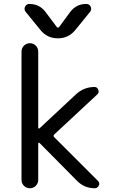

<svg xmlns="http://www.w3.org/2000/svg" viewBox="-20 -999 597 998"><path d="M344.7 -936.5Q376 -978.5 428.7 -978.5Q444.3 -978.5 451.2 -964.4Q458 -950.2 448.2 -937.5L372.1 -843.8Q336.9 -799.8 280.8 -799.8Q224.6 -799.8 189.5 -843.8L113.3 -937.5Q103.5 -950.2 110.4 -964.4Q117.2 -978.5 132.8 -978.5Q185.5 -978.5 216.8 -936.5L275.4 -858.4Q277.3 -855.5 281.2 -855.5Q285.2 -855.5 287.1 -858.4ZM178.7 -335Q178.7 -332 181.2 -331.1Q183.6 -330.1 185.5 -332L375 -508.8Q416 -546.9 471.7 -546.9Q485.4 -546.9 490.7 -532.2Q496.1 -517.6 486.3 -508.8L261.7 -299.8Q254.9 -293 261.7 -286.1L488.3 -59.6Q496.1 -51.8 496.1 -43.9Q496.1 -39.1 493.2 -34.2Q487.3 -20.5 472.7 -20.5Q418 -20.5 379.9 -59.6L185.5 -255.9Q183.6 -257.8 181.2 -256.8Q178.7 -255.9 178.7 -252.9V-64.5Q178.7 -45.9 166 -33.2Q153.3 -20.5 135.3 -20.5Q117.2 -20.5 104.5 -33.2Q91.8 -45.9 91.8 -64.5V-730.5Q91.8 -749 104.5 -761.7Q117.2 -774.4 135.3 -774.4Q153.3 -774.4 166 -761.7Q178.7 -749 178.7 -730.5Z"/></svg>

Font: Gen Jyuu GothicX Regular
Style: Regular
Weight: 400
Designer: [Source Han Sans]
Ryoko NISHIZUKA  (kana & ideographs); Paul D. Hunt (Latin, Greek & Cyrillic); Wenlong ZHANG  (bopomofo
Version: Version 1.002.20150607